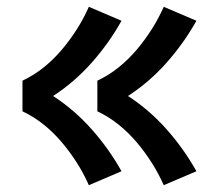

<svg xmlns="http://www.w3.org/2000/svg" viewBox="-20 -622 640 564"><path d="M461 -78Q446 -112 426 -143.5Q406 -175 382 -203.5Q358 -232 329 -255.5Q300 -279 266 -295V-385Q300 -401 329 -424.5Q358 -448 382 -476.5Q406 -505 426 -536.5Q446 -568 461 -602L557 -561Q520 -495 469.5 -438Q419 -381 356 -340Q419 -299 469.5 -242Q520 -185 557 -119ZM241 -78Q226 -112 206 -143.5Q186 -175 162 -203.5Q138 -232 109 -255.5Q80 -279 46 -295V-385Q80 -401 109 -424.5Q138 -448 162 -476.5Q186 -505 206 -536.5Q226 -568 241 -602L337 -561Q300 -495 249.5 -438Q199 -381 136 -340Q199 -299 249.5 -242Q300 -185 337 -119Z"/></svg>

Font: Iosevka SS04 XBd Ex
Style: Regular
Weight: 800
Width: 7
Monospace: yes
Designer: Belleve Invis
Foundry: Belleve Invis
Version: Version 19.0.0; ttfautohint (v1.8.4)